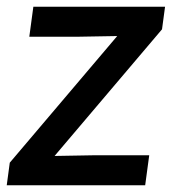

<svg xmlns="http://www.w3.org/2000/svg" viewBox="-38 -550 533 570"><path d="M393 0H-18L-9 -67L310 -443L196 -441H49L61 -530H452L443 -463L124 -87L238 -89H405Z"/></svg>

Font: Tanohe Sans Medium
Style: Italic
Weight: 500
Designer: Village Type and Design LLC & Cristiano Sobral
Foundry: Cooper Hewitt Smithsonian Design Museum
Version: Version 1.00;September 29, 2021;FontCreator 13.0.0.2655 64-b